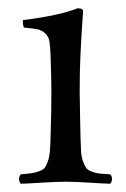

<svg xmlns="http://www.w3.org/2000/svg" viewBox="-20 -442 307 467"><path d="M175.8 -108.9Q176.3 -86.9 177.2 -73.2Q178.2 -59.6 182.1 -49.1Q186 -38.6 189.7 -33.4Q193.4 -28.3 202.9 -24.7Q212.4 -21 221.2 -20Q230 -19 248 -18.1Q252.4 -13.7 252.4 -6.6Q252.4 0.5 248 4.9Q229 4.4 195.8 2.2Q162.6 0 140.1 0Q117.2 0 83 2.2Q48.8 4.4 30.8 4.9Q26.4 0.5 26.4 -6.6Q26.4 -13.7 30.8 -18.1Q48.8 -19.5 57.4 -20.8Q65.9 -22 75.7 -25.6Q85.4 -29.3 89.1 -34.2Q92.8 -39.1 96.4 -49.6Q100.1 -60.1 101.3 -73.5Q102.5 -86.9 103 -108.9Q105 -168.5 105 -220.7Q105 -247.6 103 -307.1Q102.1 -330.1 100.1 -341.8Q98.1 -353.5 90.1 -360.8Q82 -368.2 71.5 -370.6Q61 -373 38.1 -375Q34.2 -386.7 36.1 -393.1Q125 -404.3 168.9 -421.9Q182.1 -421.9 182.1 -415Q178.2 -361.3 175.8 -311.5Q173.8 -271 173.8 -219.7Q173.8 -202.1 174.8 -156.5Q175.8 -110.8 175.8 -108.9Z"/></svg>

Font: Linux Libertine Display G
Style: Regular
Weight: 400
Designer: Philipp H. Poll
Foundry: Philipp H. Poll
Version: Version 5.0.9